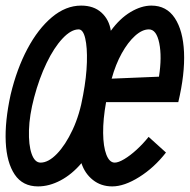

<svg xmlns="http://www.w3.org/2000/svg" viewBox="-39 -652 678 686"><path d="M502 -632Q556 -632 585.5 -587.5Q615 -543 618.5 -465.5Q622 -388 598 -287H340Q329 -226 329.5 -177Q330 -128 341 -99.5Q352 -71 371 -71Q384 -71 405 -83.5Q426 -96 449 -117Q472 -138 492 -163L554 -107Q512 -53 458.5 -19.5Q405 14 362 14Q322 14 293 -9Q264 -32 252 -69Q218 -29 177.5 -7.5Q137 14 97 14Q42 14 13.5 -28.5Q-15 -71 -18.5 -144.5Q-22 -218 -1 -314Q21 -406 59 -477.5Q97 -549 146.5 -590.5Q196 -632 251 -632Q296 -632 323.5 -607Q351 -582 357 -542Q389 -586 427.5 -609Q466 -632 502 -632ZM106 -71Q134 -71 164.5 -102.5Q195 -134 220.5 -188.5Q246 -243 258 -313Q270 -377 271.5 -430Q273 -483 265.5 -515Q258 -547 242 -547Q215 -547 184.5 -514.5Q154 -482 127.5 -427Q101 -372 83 -304Q66 -240 64.5 -187Q63 -134 74 -102.5Q85 -71 106 -71ZM360 -371 529 -378Q540 -449 530 -498Q520 -547 493 -547Q469 -547 443.5 -524Q418 -501 396 -461.5Q374 -422 360 -371Z"/></svg>

Font: Victor Mono Thin SemiBold
Style: Italic
Weight: 600
Italic angle: -12°
Monospace: yes
Version: Version 1.561;gftools[0.9.30]